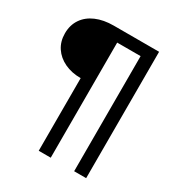

<svg xmlns="http://www.w3.org/2000/svg" viewBox="-194 -875 1037 1108"><g transform="rotate(30 324.0 -321.0)"><path d="M227 100V-384Q166 -384 119 -406.5Q72 -429 45.5 -469Q19 -509 19 -563Q19 -618 46.5 -658.5Q74 -699 124 -720.5Q174 -742 241 -742H543V100H463V-667H307V100Z"/></g></svg>

Font: MOST Montserrat Medium
Style: Regular
Weight: 500
Designer: Julieta Ulanovsky
Foundry: Julieta Ulanovsky
Version: Version 8.000;March 11, 2024;FontCreator 15.0.0.2926 64-bit